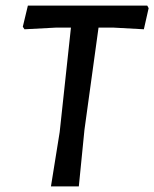

<svg xmlns="http://www.w3.org/2000/svg" viewBox="-20 -662 548 682"><path d="M503 -642 508 -633 491 -558 382 -564H330L280 -201L260 0H161L192 -193L232 -564H180L67 -558L61 -567L79 -642Z"/></svg>

Font: Alegreya Sans SC Medium
Style: Italic
Weight: 500
Italic angle: -7°
Designer: Juan Pablo del Peral
Foundry: Huerta Tipografica
Version: Version 2.007